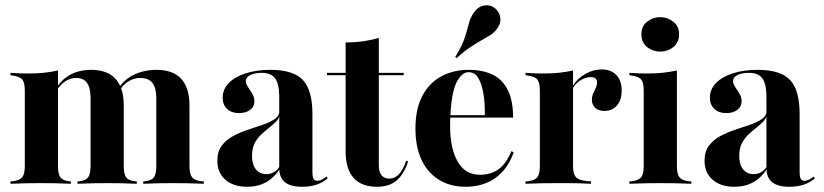

<svg xmlns="http://www.w3.org/2000/svg" viewBox="-20 -692 3104 723"><path d="M135.5 -2.4Q109.7 -2.4 83.1 -2Q56.5 -1.6 19.4 0V-8.9L29.8 -9.7Q54.8 -12.9 64.1 -25Q73.4 -37.1 73.4 -66.9V-208.9H198.4V-66.9Q198.4 -37.1 207.3 -24.6Q216.1 -12.1 238.7 -9.7L246.8 -8.9V0Q210.5 -1.6 185.5 -2Q160.5 -2.4 135.5 -2.4ZM73.4 -208.9V-350Q73.4 -380.6 64.1 -392.3Q54.8 -404 28.2 -407.3L19.4 -408.9V-417.7Q41.1 -416.1 57.7 -415.7Q74.2 -415.3 90.3 -415.3Q119.4 -415.3 146 -418.1Q172.6 -421 198.4 -426.6V-417.7V-208.9ZM321 -208.9V-322.6Q321 -361.3 307.7 -379.8Q294.4 -398.4 266.9 -398.4Q237.9 -398.4 213.7 -376.2Q189.5 -354 171 -305.6L168.5 -308.9Q190.3 -372.6 229 -400.8Q267.7 -429 323.4 -429Q383.9 -429 414.9 -395.2Q446 -361.3 446 -295.2V-208.9ZM383.9 -2.4Q358.9 -2.4 333.9 -2Q308.9 -1.6 271.8 0V-8.9L279.8 -9.7Q303.2 -12.1 312.1 -24.6Q321 -37.1 321 -66.9V-208.9H446V-66.9Q446 -37.1 454.8 -24.6Q463.7 -12.1 487.1 -9.7L495.2 -8.9V0Q458.9 -1.6 433.9 -2Q408.9 -2.4 383.9 -2.4ZM568.5 -208.9V-322.6Q568.5 -361.3 554 -379.8Q539.5 -398.4 508.1 -398.4Q478.2 -398.4 452.8 -377.8Q427.4 -357.3 407.3 -306.5L404 -312.9Q425 -374.2 468.1 -401.6Q511.3 -429 570.2 -429Q631.5 -429 662.5 -395.2Q693.5 -361.3 693.5 -295.2V-208.9ZM630.6 -2.4Q606.5 -2.4 581 -2Q555.6 -1.6 519.4 0V-8.9L527.4 -9.7Q550.8 -12.1 559.7 -24.6Q568.5 -37.1 568.5 -66.9V-208.9H693.5V-66.9Q693.5 -37.1 702.8 -25Q712.1 -12.9 736.3 -9.7L747.6 -8.9V0Q709.7 -1.6 683.5 -2Q657.3 -2.4 630.6 -2.4Z M1031.5 -208.9V-326.6Q1031.5 -375.8 1016.1 -396.8Q1000.8 -417.7 965.3 -417.7Q938.7 -417.7 922.2 -409.3Q905.6 -400.8 905.6 -387.1Q905.6 -376.6 913.7 -364.5Q921.8 -352.4 929.8 -339.5Q937.9 -326.6 937.9 -310.5Q937.9 -290.3 921.8 -278.2Q905.6 -266.1 879.8 -266.1Q851.6 -266.1 835.1 -281.9Q818.5 -297.6 818.5 -324.2Q818.5 -355.6 841.1 -379Q863.7 -402.4 904.4 -415.7Q945.2 -429 998.4 -429Q1084.7 -429 1120.6 -390.7Q1156.5 -352.4 1156.5 -262.1V-208.9ZM910.5 11.3Q858.9 11.3 828.6 -15.3Q798.4 -41.9 798.4 -86.3Q798.4 -121.8 815.3 -144Q832.3 -166.1 858.9 -180.2Q885.5 -194.4 915.3 -204Q945.2 -213.7 971.8 -223Q998.4 -232.3 1015.3 -244.4Q1032.3 -256.5 1032.3 -276.6L1033.1 -260.5Q1030.6 -245.2 1019 -233.5Q1007.3 -221.8 992.7 -210.5Q978.2 -199.2 963.3 -185.1Q948.4 -171 938.7 -152Q929 -133.1 929 -104.8Q929 -72.6 943.5 -54.4Q958.1 -36.3 983.9 -36.3Q999.2 -36.3 1012.1 -44Q1025 -51.6 1033.9 -66.9V-56.5Q1012.9 -23.4 982.3 -6Q951.6 11.3 910.5 11.3ZM1156.5 -45.2Q1156.5 -26.6 1160.5 -19Q1164.5 -11.3 1175 -11.3Q1183.9 -11.3 1192.3 -15.7Q1200.8 -20.2 1209.7 -27.4L1213.7 -20.2Q1196 -4.8 1172.2 3.2Q1148.4 11.3 1117.7 11.3Q1074.2 11.3 1052.8 -6Q1031.5 -23.4 1031.5 -58.9V-208.9H1156.5Z M1400 11.3Q1341.1 11.3 1311.3 -22.2Q1281.5 -55.6 1281.5 -122.6V-208.9H1406.5V-69.4Q1406.5 -45.2 1416.5 -32.3Q1426.6 -19.4 1446 -19.4Q1466.9 -19.4 1482.7 -36.3Q1498.4 -53.2 1509.7 -87.1L1516.9 -83.9Q1500 -33.9 1472.2 -11.3Q1444.4 11.3 1400 11.3ZM1281.5 -208.9V-532.3Q1317.7 -532.3 1348.4 -536.7Q1379 -541.1 1406.5 -549.2V-208.9ZM1211.3 -408.9V-417.7H1500V-408.9Z M1733.1 11.3Q1675.8 11.3 1633.1 -14.9Q1590.3 -41.1 1567.3 -90.3Q1544.4 -139.5 1544.4 -208.1Q1544.4 -281.5 1570.2 -330.6Q1596 -379.8 1641.5 -404.4Q1687.1 -429 1745.2 -429Q1797.6 -429 1835.1 -410.9Q1872.6 -392.7 1892.3 -352.8Q1912.1 -312.9 1912.1 -249.2H1635.5L1633.9 -258.1H1805.6Q1806.5 -302.4 1800.4 -339.1Q1794.4 -375.8 1781 -398Q1767.7 -420.2 1744.4 -420.2Q1719.4 -420.2 1700 -383.5Q1680.6 -346.8 1675.8 -256.5V-254.8Q1675 -246 1675 -236.3Q1675 -226.6 1675 -216.1Q1675 -132.3 1703.6 -83.1Q1732.3 -33.9 1787.1 -33.9Q1829 -33.9 1858.1 -55.2Q1887.1 -76.6 1905.6 -122.6L1914.5 -118.5Q1891.9 -54.8 1845.6 -21.8Q1799.2 11.3 1733.1 11.3ZM1699.2 -473.4 1694.4 -477.4Q1721 -521 1730.6 -551.6Q1740.3 -582.3 1746 -604.8Q1751.6 -627.4 1765.3 -646Q1780.6 -667.7 1803.6 -671.4Q1826.6 -675 1844.4 -660.5Q1862.1 -646 1864.1 -623.8Q1866.1 -601.6 1850 -581.5Q1839.5 -567.7 1825 -558.9Q1810.5 -550 1792.3 -539.9Q1774.2 -529.8 1751.2 -514.5Q1728.2 -499.2 1699.2 -473.4Z M2075 -2.4Q2049.2 -2.4 2022.6 -2Q1996 -1.6 1958.9 0V-8.9L1969.4 -9.7Q1994.4 -12.9 2003.6 -25Q2012.9 -37.1 2012.9 -66.9V-208.9H2137.9V-66.9Q2137.9 -47.6 2142.3 -35.9Q2146.8 -24.2 2157.3 -18.5Q2167.7 -12.9 2187.1 -10.5L2205.6 -8.9V0Q2178.2 -1.6 2155.6 -2Q2133.1 -2.4 2114.1 -2.4Q2095.2 -2.4 2075 -2.4ZM2012.9 -208.9V-350Q2012.9 -380.6 2003.6 -392.3Q1994.4 -404 1967.7 -407.3L1958.9 -408.9V-417.7Q1980.6 -416.1 1997.2 -415.7Q2013.7 -415.3 2029.8 -415.3Q2058.9 -415.3 2085.5 -418.1Q2112.1 -421 2137.9 -426.6V-417.7V-208.9ZM2255.6 -274.2Q2233.9 -274.2 2221.4 -285.9Q2208.9 -297.6 2208.9 -316.1Q2208.9 -329 2213.7 -339.9Q2218.5 -350.8 2223.4 -360.9Q2228.2 -371 2228.2 -381.5Q2228.2 -401.6 2205.6 -401.6Q2192.7 -401.6 2179.4 -396.4Q2166.1 -391.1 2154.8 -381.5Q2143.5 -371.8 2136.3 -358.1V-367.7Q2154 -396.8 2184.3 -413.7Q2214.5 -430.6 2245.2 -430.6Q2280.6 -430.6 2300.8 -409.7Q2321 -388.7 2321 -350.8Q2321 -315.3 2303.2 -294.8Q2285.5 -274.2 2255.6 -274.2Z M2404 -208.9V-350Q2404 -380.6 2394.8 -392.3Q2385.5 -404 2358.9 -407.3L2350 -408.9V-417.7Q2371.8 -416.1 2388.3 -415.7Q2404.8 -415.3 2421 -415.3Q2450 -415.3 2476.6 -418.1Q2503.2 -421 2529 -426.6V-417.7V-208.9ZM2466.1 -2.4Q2440.3 -2.4 2413.7 -2Q2387.1 -1.6 2350 0V-8.9L2360.5 -9.7Q2385.5 -12.9 2394.8 -25Q2404 -37.1 2404 -66.9V-208.9H2529V-66.9Q2529 -37.1 2538.3 -25Q2547.6 -12.9 2571.8 -9.7L2583.1 -8.9V0Q2545.2 -1.6 2519 -2Q2492.7 -2.4 2466.1 -2.4ZM2466.1 -497.6Q2438.7 -497.6 2416.9 -514.5Q2395.2 -531.5 2395.2 -562.9Q2395.2 -593.5 2416.9 -610.5Q2438.7 -627.4 2465.3 -627.4Q2493.5 -627.4 2515.3 -610.5Q2537.1 -593.5 2537.1 -562.9Q2537.1 -531.5 2515.3 -514.5Q2493.5 -497.6 2466.1 -497.6Z M2866.1 -208.9V-326.6Q2866.1 -375.8 2850.8 -396.8Q2835.5 -417.7 2800 -417.7Q2773.4 -417.7 2756.9 -409.3Q2740.3 -400.8 2740.3 -387.1Q2740.3 -376.6 2748.4 -364.5Q2756.5 -352.4 2764.5 -339.5Q2772.6 -326.6 2772.6 -310.5Q2772.6 -290.3 2756.5 -278.2Q2740.3 -266.1 2714.5 -266.1Q2686.3 -266.1 2669.8 -281.9Q2653.2 -297.6 2653.2 -324.2Q2653.2 -355.6 2675.8 -379Q2698.4 -402.4 2739.1 -415.7Q2779.8 -429 2833.1 -429Q2919.4 -429 2955.2 -390.7Q2991.1 -352.4 2991.1 -262.1V-208.9ZM2745.2 11.3Q2693.5 11.3 2663.3 -15.3Q2633.1 -41.9 2633.1 -86.3Q2633.1 -121.8 2650 -144Q2666.9 -166.1 2693.5 -180.2Q2720.2 -194.4 2750 -204Q2779.8 -213.7 2806.5 -223Q2833.1 -232.3 2850 -244.4Q2866.9 -256.5 2866.9 -276.6L2867.7 -260.5Q2865.3 -245.2 2853.6 -233.5Q2841.9 -221.8 2827.4 -210.5Q2812.9 -199.2 2798 -185.1Q2783.1 -171 2773.4 -152Q2763.7 -133.1 2763.7 -104.8Q2763.7 -72.6 2778.2 -54.4Q2792.7 -36.3 2818.5 -36.3Q2833.9 -36.3 2846.8 -44Q2859.7 -51.6 2868.5 -66.9V-56.5Q2847.6 -23.4 2816.9 -6Q2786.3 11.3 2745.2 11.3ZM2991.1 -45.2Q2991.1 -26.6 2995.2 -19Q2999.2 -11.3 3009.7 -11.3Q3018.5 -11.3 3027 -15.7Q3035.5 -20.2 3044.4 -27.4L3048.4 -20.2Q3030.6 -4.8 3006.9 3.2Q2983.1 11.3 2952.4 11.3Q2908.9 11.3 2887.5 -6Q2866.1 -23.4 2866.1 -58.9V-208.9H2991.1Z"/></svg>

Font: Playfair 144pt SemiCondensed ExtraBold
Style: Regular
Weight: 800
Width: 4
Designer: Claus Eggers Sørensen
Foundry: Claus Eggers Sørensen
Version: Version 2.203